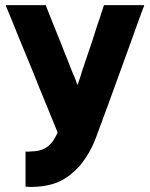

<svg xmlns="http://www.w3.org/2000/svg" viewBox="-20 -530 593 760"><path d="M287.1 -193.4Q297.9 -224.6 307.6 -256.8Q318.4 -288.1 329.1 -320.3Q337.9 -345.7 346.7 -372.1Q354.5 -398.4 363.3 -424.8Q371.1 -446.3 377.9 -467.8Q384.8 -488.3 391.6 -509.8Q393.6 -509.8 395.5 -509.8Q397.5 -509.8 399.4 -509.8Q404.3 -509.8 409.2 -509.8Q414.1 -509.8 418.9 -509.8Q429.7 -509.8 440.4 -509.8Q451.2 -509.8 461.9 -509.8Q472.7 -509.8 483.4 -509.8Q494.1 -509.8 504.9 -509.8Q515.6 -509.8 527.3 -509.8Q538.1 -509.8 548.8 -509.8Q549.8 -509.8 549.8 -508.8Q549.8 -508.8 550.8 -507.8Q549.8 -504.9 548.8 -502Q547.9 -499 545.9 -496.1Q525.4 -439.5 504.9 -382.8Q484.4 -326.2 463.9 -269.5Q449.2 -230.5 435.5 -191.4Q420.9 -152.3 407.2 -113.3Q383.8 -50.8 361.3 10.7Q338.9 73.2 296.9 125Q278.3 145.5 257.8 162.1Q236.3 178.7 210.9 190.4Q179.7 203.1 147.5 207Q126 210 103.5 210Q92.8 210 81.1 209Q81.1 207 81.1 205.1Q81.1 202.1 81.1 200.2Q81.1 185.5 81.1 170.9Q81.1 156.2 81.1 141.6Q81.1 132.8 81.1 123Q81.1 113.3 81.1 103.5Q81.1 95.7 81.1 86.9Q81.1 78.1 81.1 69.3Q84 70.3 85.9 70.3Q88.9 70.3 90.8 70.3Q105.5 69.3 119.1 68.4Q132.8 67.4 146.5 62.5Q156.2 58.6 165 52.7Q173.8 46.9 180.7 39.1Q190.4 29.3 196.3 17.6Q203.1 6.8 208 -5.9Q184.6 -64.5 160.2 -123Q135.7 -181.6 112.3 -241.2Q95.7 -280.3 80.1 -319.3Q64.5 -358.4 47.9 -397.5Q37.1 -425.8 25.4 -453.1Q14.6 -480.5 2.9 -507.8Q3.9 -508.8 4.9 -509.8Q8.8 -509.8 16.6 -509.8Q32.2 -509.8 47.9 -509.8Q63.5 -509.8 79.1 -509.8Q89.8 -509.8 100.6 -509.8Q111.3 -509.8 122.1 -509.8Q131.8 -509.8 141.6 -509.8Q151.4 -509.8 161.1 -509.8Q161.1 -508.8 162.1 -506.8Q163.1 -504.9 163.1 -503.9Q178.7 -465.8 193.4 -427.7Q209 -388.7 224.6 -350.6Q234.4 -324.2 245.1 -298.8Q255.9 -272.5 265.6 -246.1Q269.5 -237.3 273.4 -228.5Q276.4 -219.7 280.3 -210.9Q281.2 -207 283.2 -202.1Q285.2 -197.3 287.1 -193.4Z"/></svg>

Font: LeFont
Style: Bold
Weight: 800
Designer: Leryon MEDIA
Version: Version 1.0